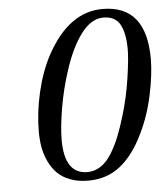

<svg xmlns="http://www.w3.org/2000/svg" viewBox="-51 -725 677 783"><g transform="rotate(-5 288.0 -334.0)"><path d="M95.2 -204.1Q95.2 -282.7 114.5 -365.5Q133.8 -448.2 168 -512.2Q258.8 -680.2 397 -680.2Q576.2 -680.2 576.2 -460.9Q576.2 -398.9 558.6 -314.9Q541 -231 506.8 -161.1Q466.3 -75.7 411.1 -31.7Q356 12.2 278.8 12.2Q237.8 12.2 205.6 0Q173.3 -12.2 153.1 -32.7Q132.8 -53.2 119.4 -81.5Q106 -109.9 100.6 -139.9Q95.2 -169.9 95.2 -204.1ZM185.1 -162.1Q185.1 -22.9 278.8 -22.9Q309.1 -22.9 334.5 -40.3Q359.9 -57.6 379.4 -90.1Q398.9 -122.6 412.8 -157.7Q426.8 -192.9 440.9 -240.2Q462.9 -313 474.4 -391.4Q485.8 -469.7 485.8 -505.9Q485.8 -572.3 466.3 -608.6Q446.8 -645 397.9 -645Q347.7 -645 306.4 -589.8Q265.1 -534.7 235.8 -443.8Q210.9 -368.2 198 -290.8Q185.1 -213.4 185.1 -162.1Z"/></g></svg>

Font: Linguistics Pro
Style: Italic
Weight: 400
Italic angle: -12°
Designer: Stefan Peev, Context Ltd
Foundry: Stefan Peev, Context Ltd
Version: Version 001.000